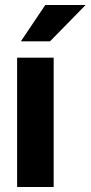

<svg xmlns="http://www.w3.org/2000/svg" viewBox="-20 -752 364 772"><path d="M48.8 0V-520H195.8V0ZM64 -585.9 162.1 -731.9H324.2L181.2 -585.9Z"/></svg>

Font: Aspekta 400
Style: Bold
Weight: 700
Designer: Ivo Dolenc
Version: Version 2.000